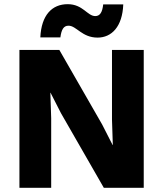

<svg xmlns="http://www.w3.org/2000/svg" viewBox="-20 -899 781 919"><path d="M570 -878H474C470 -841 459 -822 436 -822C398 -822 377 -879 304 -879C229 -879 178 -827 173 -720H269C274 -757 284 -776 308 -776C346 -776 372 -719 447 -719C514 -719 566 -771 570 -878ZM668 -660H516V-327L520 -205H519L469 -303L264 -660H73V0H225V-333L221 -455H222L272 -357L477 0H668Z"/></svg>

Font: Work Sans
Style: Bold
Weight: 700
Designer: Wei Huang
Foundry: Wei Huang
Version: Version 2.012